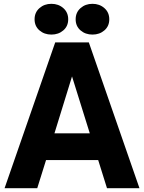

<svg xmlns="http://www.w3.org/2000/svg" viewBox="-20 -985 755 1005"><path d="M175 0H4L269 -763H445L710 0H540L494 -147H221ZM357 -585 265 -287H450ZM161 -884Q161 -920 186.5 -942.5Q212 -965 249 -965Q286 -965 311.5 -942.5Q337 -920 337 -884Q337 -848 311.5 -826Q286 -804 249 -804Q212 -804 186.5 -826Q161 -848 161 -884ZM376 -884Q376 -920 401.5 -942.5Q427 -965 464 -965Q501 -965 526.5 -942.5Q552 -920 552 -884Q552 -848 526.5 -826Q501 -804 464 -804Q427 -804 401.5 -826Q376 -848 376 -884Z"/></svg>

Font: Open Sauce One ExtraBold
Style: Regular
Weight: 800
Designer: Alfredo Marco Pradil
Foundry: Creative Sauce Fz LLC
Version: Version 1.477